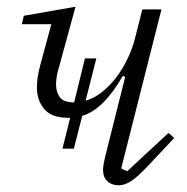

<svg xmlns="http://www.w3.org/2000/svg" viewBox="-20 -540 556 572"><path d="M189 -189H183Q134 -189 112 -215Q90 -241 90 -279Q90 -296 92.5 -312Q95 -328 101 -350L133 -468H45L51 -493L205 -520L158 -348Q151 -325 149 -312Q147 -299 147 -288Q147 -265 158.5 -250Q170 -235 201 -235L233 -366H267L235 -240Q260 -247 283.5 -265.5Q307 -284 326 -309Q345 -334 359.5 -364Q374 -394 382 -425L404 -512H461L341 -38L359 -30L482 -144L499 -129L421 -46Q389 -12 370 0Q351 12 334 12Q313 12 300 0Q287 -12 287 -34Q287 -42 289 -52.5Q291 -63 293 -72L353 -311L346 -314Q288 -213 225 -195L200 -97H166Z"/></svg>

Font: IBM Plex Serif Light
Style: Italic
Weight: 300
Italic angle: -14°
Designer: Mike Abbink, Paul van der Laan, Pieter van Rosmalen
Foundry: Bold Monday
Version: Version 3.001